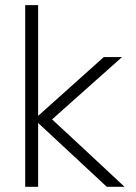

<svg xmlns="http://www.w3.org/2000/svg" viewBox="-20 -720 523 740"><path d="M460 0Q443.4 0 391.6 0Q326.2 -61.5 127 -246.1Q127 -184.6 127 0Q114.3 0 77.1 0Q77.1 -174.8 77.1 -700.2Q89.8 -700.2 127 -700.2Q127 -592.8 127 -273.4Q190.4 -330.1 379.9 -500Q397.5 -500 450.2 -500Q382.8 -440.4 180.7 -259.8Q251 -195.3 460 0Z"/></svg>

Font: LeFont
Style: ExtraLight
Weight: 200
Designer: Leryon MEDIA
Version: Version 1.0